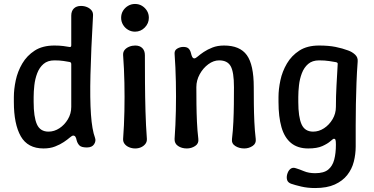

<svg xmlns="http://www.w3.org/2000/svg" viewBox="-20 -740 1892 970"><path d="M200 10Q120 10 85 -51.5Q50 -113 50 -225V-250Q50 -289 59.5 -334Q69 -379 92.5 -419Q116 -459 155.5 -484.5Q195 -510 255 -510Q280 -510 299.5 -507.5Q319 -505 329 -503Q340 -500 340 -511V-661Q340 -684 353 -697Q366 -710 389 -710Q406 -710 420 -704Q434 -698 442.5 -687.5Q451 -677 450 -661Q440 -486 437 -363Q434 -240 439.5 -162Q445 -84 460 -44Q466 -28 455.5 -11.5Q445 5 419 5Q391 5 381 -5.5Q371 -16 367 -32Q365 -43 361 -49Q357 -55 350 -55Q344 -55 332.5 -45Q321 -35 302.5 -22.5Q284 -10 258.5 0Q233 10 200 10ZM225 -75Q254 -75 280 -92Q306 -109 323 -137.5Q340 -166 340 -200V-416Q340 -426 331 -427Q321 -429 301 -432Q281 -435 255 -435Q221 -435 200 -417Q179 -399 168 -370Q157 -341 153.5 -309Q150 -277 150 -250V-225Q150 -149 166.5 -112Q183 -75 225 -75Z M663 10Q647 10 632.5 4Q618 -2 609.5 -13Q601 -24 602 -39Q607 -106 608.5 -178Q610 -250 608.5 -322Q607 -394 602 -461Q601 -477 609.5 -487.5Q618 -498 632.5 -504Q647 -510 663 -510Q686 -510 699 -497Q712 -484 712 -461Q712 -394 712.5 -322Q713 -250 715 -178Q717 -106 722 -39Q723 -24 714.5 -13Q706 -2 692.5 4Q679 10 663 10ZM662 -580Q643 -580 627 -589.5Q611 -599 601.5 -615Q592 -631 592 -650Q592 -670 601.5 -685.5Q611 -701 627 -710.5Q643 -720 662 -720Q682 -720 697.5 -710.5Q713 -701 722.5 -685.5Q732 -670 732 -650Q732 -622 711.5 -601Q691 -580 662 -580Z M862 -469Q861 -486 875.5 -494.5Q890 -503 906 -503Q924 -503 932.5 -495Q941 -487 945 -471Q947 -461 951 -453Q955 -445 962 -445Q968 -445 979.5 -455Q991 -465 1009.5 -477.5Q1028 -490 1053.5 -500Q1079 -510 1112 -510Q1192 -510 1227 -461.5Q1262 -413 1262 -300Q1262 -258 1262.5 -213.5Q1263 -169 1265 -124.5Q1267 -80 1272 -38Q1275 -15 1256 -2.5Q1237 10 1214 10Q1188 10 1168.5 -2.5Q1149 -15 1152 -38Q1157 -80 1159 -124.5Q1161 -169 1161.5 -213.5Q1162 -258 1162 -300Q1162 -376 1145.5 -405.5Q1129 -435 1087 -435Q1059 -435 1032.5 -415.5Q1006 -396 989 -365Q972 -334 972 -300Q972 -258 972.5 -213.5Q973 -169 975 -124.5Q977 -80 982 -38Q985 -15 966 -2.5Q947 10 924 10Q898 10 879.5 -2.5Q861 -15 862 -38Q867 -108 868.5 -180.5Q870 -253 868.5 -326.5Q867 -400 862 -469Z M1572 210Q1534 210 1502 202.5Q1470 195 1450 188Q1435 182 1431 170.5Q1427 159 1430 144Q1435 123 1447 113.5Q1459 104 1475 110Q1492 115 1516 125Q1540 135 1572 135Q1616 135 1638 117Q1660 99 1668.5 66.5Q1677 34 1677 -9Q1677 -27 1675 -33Q1673 -39 1667 -39Q1663 -39 1649 -26.5Q1635 -14 1608.5 -2Q1582 10 1537 10Q1484 10 1450.5 -17.5Q1417 -45 1402 -97.5Q1387 -150 1387 -225V-250Q1387 -289 1396.5 -334Q1406 -379 1429.5 -419Q1453 -459 1492.5 -484.5Q1532 -510 1592 -510Q1640 -510 1675 -503Q1710 -496 1739 -485Q1759 -478 1774 -464Q1789 -450 1787 -429Q1783 -375 1781 -321.5Q1779 -268 1778 -214.5Q1777 -161 1777 -107.5Q1777 -54 1777 0Q1777 39 1767.5 76.5Q1758 114 1734.5 144Q1711 174 1671.5 192Q1632 210 1572 210ZM1562 -75Q1591 -75 1617 -92Q1643 -109 1660 -137.5Q1677 -166 1677 -200Q1677 -254 1680 -308Q1683 -362 1686 -415Q1687 -420 1684.5 -422.5Q1682 -425 1677 -426Q1666 -428 1643.5 -431.5Q1621 -435 1592 -435Q1558 -435 1537 -417Q1516 -399 1505 -370Q1494 -341 1490.5 -309Q1487 -277 1487 -250V-225Q1487 -149 1503.5 -112Q1520 -75 1562 -75Z"/></svg>

Font: Winky Sans
Style: Regular
Weight: 400
Designer: Simon Atzbach
Foundry: typofactur
Version: Version 1.205